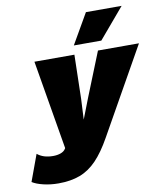

<svg xmlns="http://www.w3.org/2000/svg" viewBox="-187 -811 948 1107"><g transform="rotate(-10 287.5 -257.5)"><path d="M66 215Q19 215 -22.5 205Q-64 195 -87 180L-30 25Q5 54 62 54Q87 54 106.5 47Q126 40 135 26L138 21L50 -500H284L278 -242L272 -122L319 -243L422 -500H662L378 4Q335 81 290.5 127.5Q246 174 192 194.5Q138 215 66 215ZM392 -730H601L451 -553H290Z"/></g></svg>

Font: Work Sans Black
Style: Italic
Weight: 900
Italic angle: -13°
Designer: Wei Huang
Foundry: Wei Huang
Version: Version 2.009; ttfautohint (v1.8.3)